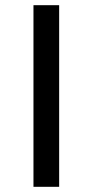

<svg xmlns="http://www.w3.org/2000/svg" viewBox="-20 -720 357 740"><path d="M109 -700H208V0H109Z"/></svg>

Font: APTA Sans Medium
Style: Bold
Weight: 500
Version: Version 7.200